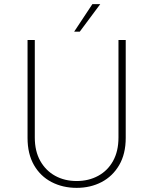

<svg xmlns="http://www.w3.org/2000/svg" viewBox="-20 -899 740 927"><path d="M148 -235Q148 -169 174.5 -122Q201 -75 246.5 -50Q292 -25 350 -25Q408 -25 454 -50Q500 -75 526 -122Q552 -169 552 -235V-706H587V-233Q587 -156 555.5 -102Q524 -48 470.5 -20Q417 8 350 8Q283 8 229 -20Q175 -48 144 -102Q113 -156 113 -233V-706H148ZM464 -879 365 -746H338L426 -879Z"/></svg>

Font: Josefin Sans ExtraLight
Style: Regular
Weight: 250
Designer: Santiago Orozco
Foundry: Typemade
Version: Version 2.000